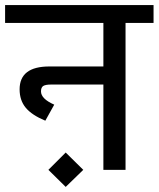

<svg xmlns="http://www.w3.org/2000/svg" viewBox="-30 -667 623 754"><path d="M0 0ZM573 -647V-577H463V0H376V-335H171Q149 -335 140 -329.5Q131 -324 131 -308Q131 -279 183 -256L148 -193Q95 -215 71 -244Q47 -273 47 -316Q47 -406 164 -406H376V-577H-10V-647ZM160 0 228 -68 297 0 228 67Z"/></svg>

Font: Biryani
Style: Regular
Weight: 400
Designer: Dan Reynolds and Mathieu Réguer
Foundry: Dan Reynolds and Mathieu Réguer
Version: Version 1.004; ttfautohint (v1.1) -l 5 -r 5 -G 72 -x 0 -D la